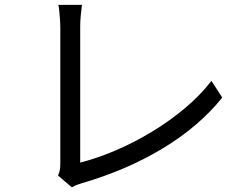

<svg xmlns="http://www.w3.org/2000/svg" viewBox="-20 -764 1040 801"><path d="M222.1 -31.8Q227.6 -43.8 229.6 -54.9Q231.6 -66.1 231.6 -80.8Q231.6 -96.3 231.6 -137.4Q231.6 -178.4 231.6 -235Q231.6 -291.7 231.6 -354.3Q231.6 -417 231.6 -476.5Q231.6 -536 231.6 -582.6Q231.6 -629.2 231.6 -652.5Q231.6 -666 230.2 -683.8Q228.8 -701.6 227.2 -718.1Q225.6 -734.5 223.5 -743.8H322Q319.4 -725.6 317 -700.1Q314.6 -674.6 314.6 -653.1Q314.6 -632.6 314.6 -594.8Q314.6 -556.9 314.6 -508.3Q314.6 -459.6 314.6 -406Q314.6 -352.5 314.6 -300.5Q314.6 -248.5 314.6 -203.9Q314.6 -159.2 314.6 -128Q314.6 -96.8 314.6 -85.7Q386.7 -104 463.2 -136.8Q539.7 -169.6 613.5 -214.2Q687.3 -258.9 751.4 -312.5Q815.5 -366.2 862.1 -426.6L907.2 -356.9Q809.8 -236 659.3 -145.1Q508.8 -54.3 321.9 0.2Q314 2.4 302.8 6.6Q291.6 10.9 279.8 17.6Z"/></svg>

Font: Noto Sans TC Thin
Style: Regular
Weight: 100
Designer: Ryoko NISHIZUKA 西塚涼子 (kana, bopomofo & ideographs); Paul D. Hunt (Latin, Greek & Cyrillic); Sandoll Communications 산돌커뮤니
Foundry: Adobe
Version: Version 2.004-H2;hotconv 1.0.118;makeotfexe 2.5.65603